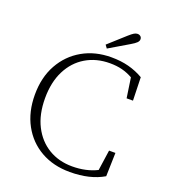

<svg xmlns="http://www.w3.org/2000/svg" viewBox="-156 -978 973 1104"><g transform="rotate(20 330.5 -426.0)"><path d="M399 14Q298 14 221.5 -29.5Q145 -73 102 -152Q59 -231 59 -336Q59 -442 103 -521Q147 -600 224 -644Q301 -688 400 -688Q458 -688 506 -675.5Q554 -663 597 -638L601 -496H562L544 -618Q512 -636 478.5 -644.5Q445 -653 404 -653Q321 -653 257 -615Q193 -577 157 -506Q121 -435 121 -337Q121 -238 157 -167.5Q193 -97 256 -59Q319 -21 401 -21Q486 -21 552 -54L570 -179H609L605 -35Q522 14 399 14ZM343 -745Q369 -768 394 -791Q419 -814 444 -836Q463 -853 474 -859.5Q485 -866 495 -866Q506 -866 513.5 -859.5Q521 -853 521 -842Q521 -831 511 -821Q501 -811 477 -797Q447 -780 417 -761.5Q387 -743 357 -726Z"/></g></svg>

Font: Source Serif 4 SmText Light
Style: Regular
Weight: 300
Designer: Frank Grießhammer
Foundry: Adobe
Version: Version 4.005;hotconv 1.1.0;makeotfexe 2.6.0